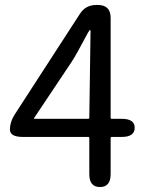

<svg xmlns="http://www.w3.org/2000/svg" viewBox="-20 -754 595 774"><path d="M383 0Q340 0 340 -52V-197Q340 -202 335 -202H72Q20 -202 20 -232Q20 -262 39 -292L302 -698Q325 -734 368 -734H374Q426 -734 426 -682V-280Q426 -275 431 -275H471Q523 -275 523 -239Q523 -202 471 -202H431Q426 -202 426 -197V-52Q426 0 383 0ZM118 -279Q115 -275 120 -275H335Q340 -275 340 -280L345 -628Q345 -633 343 -633Q341 -633 335 -623L295 -549Q282 -525 267 -502Z"/></svg>

Font: Resource Han Rounded CN
Style: Regular
Weight: 400
Designer: Cyano Hao (round all glyphs); Ryoko NISHIZUKA  (kana, bopomofo & ideographs); Paul D. Hunt (Latin, Greek & Cyrillic); Sa
Foundry: Cyano Hao
Version: 0.990